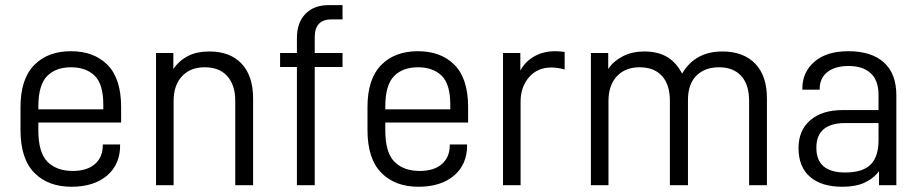

<svg xmlns="http://www.w3.org/2000/svg" viewBox="-20 -710 3530 736"><path d="M127 -240.2V-210Q127 -125 162.1 -89.8Q197.3 -54.7 258.8 -54.7Q313.5 -54.7 343.8 -81.1Q374 -107.4 374 -153.3V-156.2H440.4V-151.4Q440.4 -80.1 390.6 -37.1Q339.8 5.9 253.9 5.9Q165 5.9 112.3 -46.9Q58.6 -100.6 58.6 -211.9V-299.8Q58.6 -408.2 112.3 -461.9Q164.1 -513.7 252 -513.7Q339.8 -513.7 391.6 -461.9Q444.3 -409.2 444.3 -299.8V-240.2ZM161.1 -418.9Q127 -384.8 127 -301.8V-291H376V-308.6Q376 -387.7 342.8 -419.9Q309.6 -452.1 252 -452.1Q194.3 -452.1 161.1 -418.9Z M578.1 -506.8H644.5V-445.3Q666 -477.5 702.1 -496.1Q719.7 -504.9 740.2 -508.8Q760.7 -512.7 782.2 -512.7Q862.3 -512.7 906.2 -465.8Q950.2 -418.9 950.2 -333V0H881.8V-323.2Q881.8 -384.8 850.6 -418.9Q820.3 -452.1 764.6 -452.1Q710.9 -452.1 678.7 -418.9Q645.5 -383.8 645.5 -323.2V0H578.1Z M1186.5 -567.4V-506.8H1293V-453.1H1186.5V0H1118.2V-453.1H1053.7V-506.8H1118.2V-564.5Q1118.2 -623 1150.4 -656.2Q1182.6 -690.4 1240.2 -690.4H1293V-635.7H1251Q1186.5 -635.7 1186.5 -567.4Z M1457 -240.2V-210Q1457 -125 1492.2 -89.8Q1527.3 -54.7 1588.9 -54.7Q1643.6 -54.7 1673.8 -81.1Q1704.1 -107.4 1704.1 -153.3V-156.2H1770.5V-151.4Q1770.5 -80.1 1720.7 -37.1Q1669.9 5.9 1584 5.9Q1495.1 5.9 1442.4 -46.9Q1388.7 -100.6 1388.7 -211.9V-299.8Q1388.7 -408.2 1442.4 -461.9Q1494.1 -513.7 1582 -513.7Q1669.9 -513.7 1721.7 -461.9Q1774.4 -409.2 1774.4 -299.8V-240.2ZM1491.2 -418.9Q1457 -384.8 1457 -301.8V-291H1706.1V-308.6Q1706.1 -387.7 1672.9 -419.9Q1639.6 -452.1 1582 -452.1Q1524.4 -452.1 1491.2 -418.9Z M1908.2 -506.8H1974.6V-439.5Q1994.1 -475.6 2030.3 -495.1Q2064.5 -513.7 2108.4 -513.7Q2127 -513.7 2144.5 -510.7V-443.4Q2119.1 -451.2 2092.8 -451.2Q2041 -451.2 2008.8 -415Q1975.6 -377 1975.6 -321.3V0H1908.2Z M2245.1 -506.8H2311.5V-445.3Q2322.3 -461.9 2336.9 -474.1Q2351.6 -486.3 2369.1 -495.1Q2404.3 -512.7 2449.2 -512.7Q2502 -512.7 2538.1 -491.2Q2573.2 -469.7 2594.7 -427.7Q2644.5 -512.7 2749 -512.7Q2830.1 -512.7 2875 -465.8Q2919.9 -419.9 2919.9 -333V0H2851.6V-323.2Q2851.6 -385.7 2821.3 -418.9Q2791 -452.1 2736.3 -452.1Q2680.7 -452.1 2648.4 -418.9Q2617.2 -386.7 2617.2 -326.2V0H2547.9V-323.2Q2547.9 -385.7 2517.6 -418.9Q2487.3 -452.1 2431.6 -452.1Q2377.9 -452.1 2345.7 -418.9Q2312.5 -383.8 2312.5 -323.2V0H2245.1Z M3368.2 -470.7Q3416 -427.7 3416 -344.7V0H3349.6V-53.7Q3327.1 -24.4 3292 -8.8Q3258.8 5.9 3209 5.9Q3128.9 5.9 3085 -32.2Q3041 -70.3 3041 -142.6Q3041 -210 3085.9 -249Q3130.9 -288.1 3210.9 -288.1H3347.7V-345.7Q3347.7 -401.4 3318.4 -428.7Q3288.1 -457 3233.4 -457Q3180.7 -457 3151.4 -433.6Q3122.1 -410.2 3122.1 -369.1V-366.2H3055.7V-371.1Q3055.7 -434.6 3103.5 -474.6Q3149.4 -513.7 3232.4 -513.7Q3320.3 -513.7 3368.2 -470.7ZM3317.4 -79.1Q3347.7 -109.4 3347.7 -171.9V-238.3H3220.7Q3109.4 -238.3 3109.4 -143.6Q3109.4 -48.8 3219.7 -48.8Q3287.1 -48.8 3317.4 -79.1Z"/></svg>

Font: DINish
Style: Regular
Weight: 400
Designer: Bert Driehuis
Foundry: Playbeing
Version: Version 3.008; git-95204e4c-release